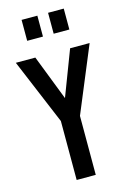

<svg xmlns="http://www.w3.org/2000/svg" viewBox="-144 -1049 747 1117"><g transform="rotate(-15 230.0 -491.0)"><path d="M173 0V-355L7.5 -750H125L248 -433H213.5L334.5 -750H452L288 -355V0ZM104.5 -856.5V-982.5H199.5V-856.5ZM264 -856.5V-982.5H358.5V-856.5Z"/></g></svg>

Font: Mohave Light SemiBold
Style: Regular
Weight: 600
Version: Version 2.003